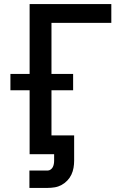

<svg xmlns="http://www.w3.org/2000/svg" viewBox="-20 -755 640 940"><path d="M124 165V80H213Q221 80 228 75Q235 70 238.5 63Q242 56 243.5 48Q245 40 245 32V0H125V-313H31V-393H125V-735H525V-643H232V-393H338V-313H232V-92H343V32Q343 49 340 66.5Q337 84 329.5 100Q322 116 309.5 129Q297 142 281.5 150.5Q266 159 248.5 162Q231 165 213 165Z"/></svg>

Font: Iosevka Curly SmBdEx
Style: Regular
Weight: 600
Width: 7
Monospace: yes
Designer: Belleve Invis
Foundry: Belleve Invis
Version: Version 11.1.0; ttfautohint (v1.8.3)